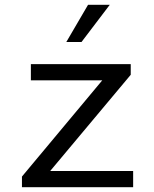

<svg xmlns="http://www.w3.org/2000/svg" viewBox="-20 -776 640 796"><path d="M345 -756H435L318 -602H255ZM71 -44 404 -443H108V-510H522V-466L188 -67H532V0H71Z"/></svg>

Font: Office Code Pro
Style: Regular
Weight: 400
Designer: Nathan Rutzky & Paul D. Hunt
Foundry: Adobe Systems Incorporated
Version: Version 1.004